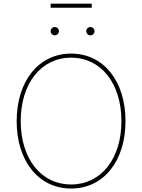

<svg xmlns="http://www.w3.org/2000/svg" viewBox="-20 -1034 787 1063"><path d="M374 9.8C552.7 9.8 674.8 -141.1 674.8 -363.3C674.8 -585.9 552.7 -737.3 374 -737.3C194.3 -737.3 72.3 -585.4 72.3 -363.3C72.3 -142.1 193.8 9.8 374 9.8ZM374 -12.7C206.5 -12.7 94.7 -156.2 94.7 -363.3C94.7 -573.7 209 -714.8 374 -714.8C539.1 -714.8 652.3 -572.3 652.3 -363.3C652.3 -154.8 539.1 -12.7 374 -12.7ZM480.5 -838.4C493.2 -838.4 503.4 -848.6 503.4 -861.3C503.4 -874 493.2 -884.3 480.5 -884.3C467.8 -884.3 457.5 -874 457.5 -861.3C457.5 -848.6 467.8 -838.4 480.5 -838.4ZM283.2 -838.4C295.9 -838.4 306.2 -848.6 306.2 -861.3C306.2 -874 295.9 -884.3 283.2 -884.3C270.5 -884.3 260.3 -874 260.3 -861.3C260.3 -848.6 270.5 -838.4 283.2 -838.4ZM487.8 -1013.7H260.3V-991.2H487.8Z"/></svg>

Font: Raveo Thin
Style: Regular
Weight: 100
Designer: Jakub Foglar, Rasmus Andersson (Inter)
Foundry: Jakubfoglar.com
Version: Version 1.100;Glyphs 3.2.3 (3260)